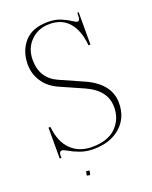

<svg xmlns="http://www.w3.org/2000/svg" viewBox="-131 -649 661 835"><g transform="rotate(-20 199.0 -231.5)"><path d="M193 12Q159 12 131 1.5Q103 -9 85.5 -19.5Q68 -30 61 -30Q48 -30 48 -12V0H40V-143H49Q56 -72 93.5 -35.5Q131 1 190 1Q264 1 301.5 -36.5Q339 -74 339 -129Q339 -208 249 -248L143 -295Q97 -315 73 -351.5Q49 -388 49 -432Q49 -493 85 -534.5Q121 -576 195 -576Q228 -576 254 -565Q280 -554 295 -543.5Q310 -533 317 -533Q327 -533 328 -551L329 -570H335V-420H326Q320 -489 287.5 -527Q255 -565 198 -565Q145 -565 110.5 -530.5Q76 -496 76 -443Q76 -357 151 -324L257 -277Q365 -229 365 -139Q365 -71 318 -29.5Q271 12 193 12ZM125 110 129 91 144 93 140 113Z"/></g></svg>

Font: Arapey Thin-Display
Style: Regular
Weight: 100
Designer: Eduardo Rodriguez Tunni
Foundry: Eduardo Rodriguez Tunni
Version: Version 4.000